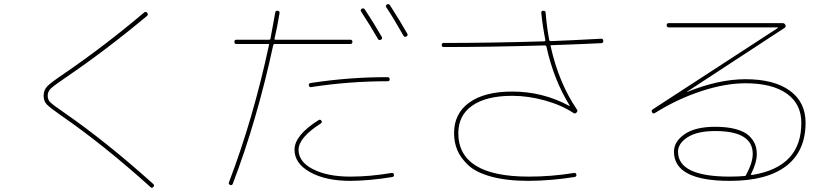

<svg xmlns="http://www.w3.org/2000/svg" viewBox="-20 -842 4040 926"><path d="M274.4 -285.2Q222.7 -321.3 206.5 -337.4Q190.4 -353.5 190.4 -379.9Q190.4 -407.2 207.5 -425.3Q224.6 -443.4 287.1 -485.4Q485.4 -621.1 675.8 -782.2Q683.6 -788.1 689.9 -780.3Q696.3 -772.5 689.5 -765.6Q489.3 -598.6 297.9 -468.8Q239.3 -428.7 224.6 -414.6Q210 -400.4 210 -379.9Q210 -361.3 222.7 -348.6Q235.4 -335.9 285.2 -301.8Q493.2 -158.2 719.7 45.9Q726.6 52.7 719.7 59.6Q711.9 67.4 706.1 60.5Q478.5 -144.5 274.4 -285.2Z M1802.7 -654.3Q1769.5 -712.9 1721.7 -786.1Q1716.8 -794.9 1724.6 -799.8Q1733.4 -804.7 1739.3 -796.9Q1786.1 -725.6 1821.3 -664.1Q1826.2 -655.3 1816.9 -650.4Q1807.6 -645.5 1802.7 -654.3ZM1925.8 -669.9Q1876 -757.8 1843.8 -805.7Q1837.9 -814.5 1845.7 -820.3Q1854.5 -825.2 1860.4 -817.4Q1908.2 -743.2 1944.3 -679.7Q1949.2 -670.9 1939.9 -666Q1930.7 -661.1 1925.8 -669.9ZM1850.6 -450.2Q1662.1 -450.2 1480.5 -421.9Q1472.7 -419.9 1469.7 -429.7Q1467.8 -438.5 1476.6 -441.4Q1668 -470.7 1849.6 -469.7Q1859.4 -469.7 1859.4 -460Q1859.4 -450.2 1850.6 -450.2ZM1400.4 -120.1Q1400.4 -189.5 1516.6 -262.7Q1524.4 -267.6 1530.3 -259.8Q1535.2 -251 1526.4 -246.1Q1419.9 -177.7 1419.9 -119.6Q1419.9 -61.5 1489.7 -25.9Q1559.6 9.8 1669.9 9.8Q1763.7 9.8 1868.2 -7.8Q1877.9 -9.8 1879.9 0Q1881.8 9.8 1872.1 11.7Q1766.6 29.3 1669.9 30.3Q1550.8 30.3 1475.6 -11.7Q1400.4 -53.7 1400.4 -120.1ZM1084 38.1Q1202.1 -272.5 1277.3 -625Q1279.3 -629.9 1274.4 -629.9H1120.1Q1110.4 -629.9 1110.4 -640.1Q1110.4 -650.4 1120.1 -650.4H1278.3Q1283.2 -650.4 1284.2 -654.3Q1289.1 -679.7 1297.4 -726.1Q1305.7 -772.5 1307.6 -782.2Q1309.6 -792 1319.8 -790Q1330.1 -788.1 1328.1 -778.3Q1317.4 -711.9 1303.7 -654.3Q1303.7 -650.4 1307.6 -650.4H1669.9Q1679.7 -650.4 1679.7 -640.1Q1679.7 -629.9 1669.9 -629.9H1303.7Q1299.8 -629.9 1297.9 -625Q1219.7 -261.7 1102.5 44.9Q1098.6 53.7 1089.8 49.8Q1081.1 45.9 1084 38.1Z M2120.1 -615.2Q2110.4 -615.2 2110.4 -625Q2110.4 -634.8 2120.1 -634.8Q2341.8 -634.8 2603.5 -642.6Q2609.4 -642.6 2610.4 -647.5Q2596.7 -717.8 2590.8 -778.3Q2588.9 -790 2600.1 -790Q2611.3 -790 2611.3 -782.2Q2617.2 -710.9 2628.9 -648.4Q2629.9 -644.5 2635.7 -643.6Q2717.8 -646.5 2879.9 -655.3Q2889.6 -655.3 2889.6 -644.5Q2889.6 -633.8 2879.9 -633.8Q2803.7 -629.9 2639.6 -624Q2633.8 -624 2635.7 -619.1Q2674.8 -442.4 2762.7 -313.5Q2767.6 -306.6 2760.7 -299.3Q2753.9 -292 2746.1 -296.9Q2688.5 -335 2608.4 -357.4Q2528.3 -379.9 2450.2 -379.9Q2326.2 -379.9 2258.3 -333Q2190.4 -286.1 2190.4 -200.2Q2190.4 9.8 2530.3 9.8Q2640.6 9.8 2748 -7.8Q2757.8 -9.8 2759.8 0Q2761.7 9.8 2751 11.7Q2641.6 29.3 2530.3 30.3Q2423.8 30.3 2349.1 9.8Q2274.4 -10.7 2237.3 -46.4Q2200.2 -82 2185.1 -119.1Q2169.9 -156.2 2169.9 -200.2Q2169.9 -294.9 2243.7 -347.7Q2317.4 -400.4 2450.2 -400.4Q2598.6 -400.4 2725.6 -331.1H2727.5V-333Q2650.4 -457 2615.2 -618.2Q2613.3 -623 2608.4 -623Q2343.8 -615.2 2120.1 -615.2Z M3572.3 6.8Q3576.2 6.8 3578.1 2Q3610.4 -57.6 3610.4 -99.6Q3610.4 -210 3429.7 -210Q3342.8 -210 3296.4 -180.2Q3250 -150.4 3250 -110.4Q3250 9.8 3500 9.8Q3538.1 9.8 3572.3 6.8ZM3138.7 -296.9Q3129.9 -292 3125 -299.8Q3120.1 -308.6 3127.9 -314.5L3731.4 -707Q3732.4 -707 3732.4 -709Q3732.4 -710 3731.4 -710H3205.1Q3195.3 -710 3195.3 -720.2Q3195.3 -730.5 3205.1 -730.5H3754.9Q3763.7 -730.5 3768.1 -721.2Q3772.5 -711.9 3761.7 -706.1L3293 -399.4V-398.4H3293.9Q3446.3 -460 3575.2 -460Q3712.9 -460 3789.1 -404.8Q3865.2 -349.6 3865.2 -250Q3865.2 -113.3 3772 -41.5Q3678.7 30.3 3500 30.3Q3230.5 30.3 3230.5 -110.4Q3230.5 -159.2 3281.7 -194.8Q3333 -230.5 3429.7 -230.5Q3488.3 -230.5 3530.3 -218.8Q3572.3 -207 3592.8 -187Q3613.3 -167 3621.6 -146Q3629.9 -125 3629.9 -99.6Q3629.9 -56.6 3601.6 -1Q3600.6 0 3602.1 1Q3603.5 2 3606.4 2Q3845.7 -36.1 3844.7 -250Q3844.7 -340.8 3774.4 -390.6Q3704.1 -440.4 3575.2 -440.4Q3477.5 -440.4 3361.8 -402.3Q3246.1 -364.3 3138.7 -296.9Z"/></svg>

Font: Rounded Mgen+ 1m thin
Style: Regular
Weight: 100
Designer: [Source Han Sans]
Ryoko NISHIZUKA  (kana & ideographs); Paul D. Hunt (Latin, Greek & Cyrillic); Wenlong ZHANG  (bopomofo
Version: Version 1.059.20150602